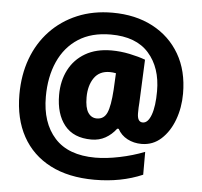

<svg xmlns="http://www.w3.org/2000/svg" viewBox="-55 -780 959 912"><g transform="rotate(5 424.5 -324.0)"><path d="M812 -369Q812 -302 790.5 -244Q769 -186 729.5 -150Q690 -114 636 -114Q599 -114 568.5 -130Q538 -146 522 -176H515Q493 -147 463.5 -130.5Q434 -114 397 -114Q312 -114 269 -167.5Q226 -221 226 -312Q226 -379 253 -431.5Q280 -484 331.5 -514Q383 -544 456 -544Q499 -544 542.5 -535Q586 -526 618 -514L609 -308Q608 -299 607.5 -285Q607 -271 607 -258Q607 -216 633 -216Q658 -216 673 -257Q688 -298 688 -370Q688 -482 627.5 -550.5Q567 -619 446 -619Q354 -619 291.5 -578.5Q229 -538 196.5 -465.5Q164 -393 164 -298Q164 -174 229 -102Q294 -30 423 -30Q475 -30 538 -43Q601 -56 657 -78V31Q555 75 428 75Q304 75 217 30Q130 -15 84 -98.5Q38 -182 38 -298Q38 -391 66.5 -468.5Q95 -546 149 -603Q203 -660 278 -691.5Q353 -723 445 -723Q555 -723 637.5 -679.5Q720 -636 766 -557Q812 -478 812 -369ZM357 -312Q357 -262 372.5 -239Q388 -216 414 -216Q448 -216 462.5 -248.5Q477 -281 482 -359L486 -438Q470 -441 457 -441Q407 -441 382 -404.5Q357 -368 357 -312Z"/></g></svg>

Font: Noto Sans Lao UI SemCond Blk
Style: Regular
Weight: 900
Width: 4
Designer: Monotype Design Team
Foundry: Monotype Imaging Inc.
Version: Version 2.000; ttfautohint (v1.8.4.7-5d5b)